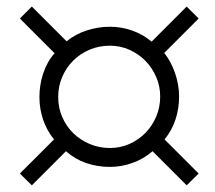

<svg xmlns="http://www.w3.org/2000/svg" viewBox="-20 -720 650 580"><path d="M463.9 -428.2Q463.9 -459.5 451.9 -487.3Q439.9 -515.1 419.4 -536.1Q398.9 -557.1 371.1 -569.6Q343.3 -582 312 -582Q279.3 -582 251 -570.1Q222.7 -558.1 201.4 -537.1Q180.2 -516.1 168 -487.8Q155.8 -459.5 155.8 -426.8Q155.8 -394.5 168 -366.5Q180.2 -338.4 201.4 -317.6Q222.7 -296.9 251.2 -284.9Q279.8 -272.9 312 -272.9Q343.8 -272.9 371.6 -285.4Q399.4 -297.9 419.9 -319.1Q440.4 -340.3 452.1 -368.4Q463.9 -396.5 463.9 -428.2ZM543.9 -160.2 440.9 -263.2Q413.6 -239.7 380.1 -227.8Q346.7 -215.8 312 -215.8Q274.4 -215.8 240.7 -227.3Q207 -238.8 179.2 -263.2L76.2 -160.2L40 -195.8L143.1 -298.8Q121.1 -326.2 110.1 -358.9Q99.1 -391.6 99.1 -426.8Q99.1 -444.3 101.8 -462.2Q104.5 -480 110.1 -497.1Q115.7 -514.2 124.3 -530Q132.8 -545.9 145 -559.1L40 -664.1L76.2 -700.2L181.2 -595.2Q208 -617.2 242.4 -628.2Q276.9 -639.2 312 -639.2Q346.7 -639.2 379.4 -627.7Q412.1 -616.2 438 -594.2L543.9 -700.2L580.1 -664.1L476.1 -560.1Q497.1 -533.7 509 -498.5Q521 -463.4 521 -428.2Q521 -392.6 510.3 -359.4Q499.5 -326.2 477.1 -298.8L580.1 -195.8Z"/></svg>

Font: Charis SIL APac
Style: Regular
Weight: 400
Foundry: SIL International
Version: Version 5.000